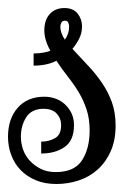

<svg xmlns="http://www.w3.org/2000/svg" viewBox="-20 -440 334 480"><path d="M185.1 -374Q185.1 -356.9 177.5 -342.5Q169.9 -328.1 161.1 -317.9Q180.2 -296.9 199.7 -276.4Q219.2 -255.9 234.6 -233.4Q250 -210.9 259.5 -185.1Q269 -159.2 269 -126Q269 -89.8 257.1 -62.5Q245.1 -35.2 224.6 -16.6Q204.1 2 177 11Q149.9 20 121.1 20Q91.8 20 69.3 10.5Q46.9 1 31.5 -14.9Q16.1 -30.8 8.1 -52.5Q0 -74.2 0 -98.1Q0 -143.1 24.4 -170.7Q48.8 -198.2 90.8 -198.2Q104 -198.2 116.9 -194.1Q129.9 -189.9 140.4 -180.9Q150.9 -171.9 158 -158.4Q165 -145 165 -127Q165 -88.9 141.6 -72.5Q118.2 -56.2 83 -56.2V-85.9Q102.1 -85.9 117.4 -94.5Q132.8 -103 132.8 -127Q132.8 -144 121.8 -156Q110.8 -168 88.9 -168Q59.1 -168 45.7 -147Q32.2 -126 32.2 -98.1Q32.2 -82 37.6 -66.4Q43 -50.8 54.4 -38.3Q65.9 -25.9 82 -17.8Q98.1 -9.8 119.1 -9.8Q166 -9.8 185.1 -39.3Q204.1 -68.8 204.1 -113.8Q204.1 -143.1 196.5 -166Q189 -189 177 -209Q165 -229 149.9 -248Q134.8 -267.1 121.1 -288.1Q97.2 -275.9 64 -275.9V-306.2Q90.8 -307.1 106 -313Q98.1 -327.1 94.5 -339.6Q90.8 -352.1 90.8 -363.8Q90.8 -390.1 104.5 -405Q118.2 -419.9 141.1 -419.9Q163.1 -419.9 174.1 -406Q185.1 -392.1 185.1 -374ZM130.9 -373Q130.9 -357.9 142.1 -340.8Q152.8 -355 152.8 -374Q152.8 -377.9 150.9 -383.1Q148.9 -388.2 142.1 -388.2Q136.2 -388.2 133.5 -383.5Q130.9 -378.9 130.9 -373Z"/></svg>

Font: Sevillana
Style: Regular
Weight: 400
Designer: Olga Umpeleva
Foundry: Brownfox
Version: Version 1.001